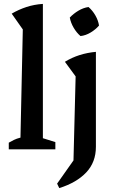

<svg xmlns="http://www.w3.org/2000/svg" viewBox="-20 -766 585 985"><path d="M25 0V-34Q37 -41 51 -48Q65 -55 85 -60L97 -615L40 -696Q76 -717 115.5 -730Q155 -743 200 -746V-57L264 -37V0ZM284 199 273 176 357 57 368 -374 313 -449Q349 -471 388.5 -483.5Q428 -496 472 -500V-13Q472 66 422.5 118.5Q373 171 284 199ZM434 -730Q455 -712 469.5 -686.5Q484 -661 488 -635Q471 -615 445.5 -599.5Q420 -584 393 -581Q373 -598 358 -623.5Q343 -649 338 -676Q357 -696 382 -711Q407 -726 434 -730Z"/></svg>

Font: Piazzolla 24pt SemiBold
Style: Regular
Weight: 600
Designer: Juan Pablo del Peral
Foundry: Huerta Tipografica
Version: Version 2.005